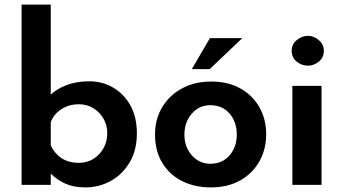

<svg xmlns="http://www.w3.org/2000/svg" viewBox="-20 -805 1495 836"><path d="M352 11Q301 11 264.5 -5.5Q228 -22 201 -49V0H74V-785H201V-393Q227 -418 270 -434.5Q313 -451 369 -451Q425 -451 472 -424Q519 -397 547.5 -346.5Q576 -296 576 -224Q576 -151 544.5 -98Q513 -45 462 -17Q411 11 352 11ZM324 -96Q358 -96 385.5 -112.5Q413 -129 430 -158.5Q447 -188 447 -225Q447 -261 430 -289.5Q413 -318 385.5 -334.5Q358 -351 324 -351Q280 -351 247 -329.5Q214 -308 201 -273V-172Q218 -136 248.5 -116Q279 -96 324 -96Z M655 -220Q655 -286 686 -338Q717 -390 772.5 -420Q828 -450 900 -450Q973 -450 1026.5 -420Q1080 -390 1109.5 -338Q1139 -286 1139 -220Q1139 -155 1109.5 -102.5Q1080 -50 1026 -19.5Q972 11 898 11Q828 11 773 -16.5Q718 -44 686.5 -96Q655 -148 655 -220ZM783 -219Q783 -165 815.5 -128.5Q848 -92 896 -92Q948 -92 979.5 -128.5Q1011 -165 1011 -219Q1011 -274 979.5 -310.5Q948 -347 896 -347Q847 -347 815 -310Q783 -273 783 -219ZM1035 -639 893 -504H815L894 -639Z M1253 -431H1380V0H1253ZM1250 -584Q1250 -612 1272 -630.5Q1294 -649 1321 -649Q1346 -649 1368 -630.5Q1390 -612 1390 -584Q1390 -554 1368 -536.5Q1346 -519 1321 -519Q1294 -519 1272 -536.5Q1250 -554 1250 -584Z"/></svg>

Font: Reem Kufi SemiBold
Style: Regular
Weight: 600
Designer: Khaled Hosny
Version: Version 1.001